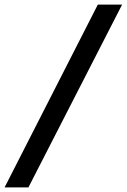

<svg xmlns="http://www.w3.org/2000/svg" viewBox="-83 -763 553 838"><path d="M-63 55 344 -743H450L41 55Z"/></svg>

Font: Saira Semi Condensed Medium
Style: Italic
Weight: 500
Width: 4
Italic angle: -12°
Designer: Hector Gatti with collaboration of the Omnibus-Type team
Foundry: Omnibus-Type
Version: Version 1.001; ttfautohint (v1.8)